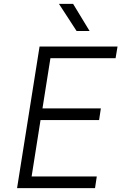

<svg xmlns="http://www.w3.org/2000/svg" viewBox="-20 -970 640 990"><path d="M375 -810H442L357 -950H284ZM68 0H470L479 -60H143L189 -351H491L500 -411H199L240 -670H576L586 -730H184Z"/></svg>

Font: JetBrains Mono ExtraLight
Style: Italic
Weight: 240
Italic angle: -9°
Monospace: yes
Designer: Philipp Nurullin, Konstantin Bulenkov
Foundry: JetBrains
Version: Version 2.305